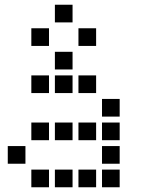

<svg xmlns="http://www.w3.org/2000/svg" viewBox="-20 -808 640 815"><path d="M214 -788Q213 -788 213 -788Q213 -788 213 -787V-714Q213 -713 213 -713Q213 -713 214 -713H287Q288 -713 288 -713Q288 -713 288 -714V-787Q288 -788 288 -788Q288 -788 287 -788ZM114 -688Q113 -688 113 -688Q113 -688 113 -687V-614Q113 -613 113 -613Q113 -613 114 -613H187Q188 -613 188 -613Q188 -613 188 -614V-687Q188 -688 188 -688Q188 -688 187 -688ZM314 -688Q313 -688 313 -688Q313 -688 313 -687V-614Q313 -613 313 -613Q313 -613 314 -613H387Q388 -613 388 -613Q388 -613 388 -614V-687Q388 -688 388 -688Q388 -688 387 -688ZM214 -588Q213 -588 213 -588Q213 -588 213 -587V-514Q213 -513 213 -513Q213 -513 214 -513H287Q288 -513 288 -513Q288 -513 288 -514V-587Q288 -588 288 -588Q288 -588 287 -588ZM114 -488Q113 -488 113 -488Q113 -488 113 -487V-414Q113 -413 113 -413Q113 -413 114 -413H187Q188 -413 188 -413Q188 -413 188 -414V-487Q188 -488 188 -488Q188 -488 187 -488ZM214 -488Q213 -488 213 -488Q213 -488 213 -487V-414Q213 -413 213 -413Q213 -413 214 -413H287Q288 -413 288 -413Q288 -413 288 -414V-487Q288 -488 288 -488Q288 -488 287 -488ZM314 -488Q313 -488 313 -488Q313 -488 313 -487V-414Q313 -413 313 -413Q313 -413 314 -413H387Q388 -413 388 -413Q388 -413 388 -414V-487Q388 -488 388 -488Q388 -488 387 -488ZM414 -388Q413 -388 413 -388Q413 -388 413 -387V-314Q413 -313 413 -313Q413 -313 414 -313H487Q488 -313 488 -313Q488 -313 488 -314V-387Q488 -388 488 -388Q488 -388 487 -388ZM114 -288Q113 -288 113 -288Q113 -288 113 -287V-214Q113 -213 113 -213Q113 -213 114 -213H187Q188 -213 188 -213Q188 -213 188 -214V-287Q188 -288 188 -288Q188 -288 187 -288ZM214 -288Q213 -288 213 -288Q213 -288 213 -287V-214Q213 -213 213 -213Q213 -213 214 -213H287Q288 -213 288 -213Q288 -213 288 -214V-287Q288 -288 288 -288Q288 -288 287 -288ZM314 -288Q313 -288 313 -288Q313 -288 313 -287V-214Q313 -213 313 -213Q313 -213 314 -213H387Q388 -213 388 -213Q388 -213 388 -214V-287Q388 -288 388 -288Q388 -288 387 -288ZM414 -288Q413 -288 413 -288Q413 -288 413 -287V-214Q413 -213 413 -213Q413 -213 414 -213H487Q488 -213 488 -213Q488 -213 488 -214V-287Q488 -288 488 -288Q488 -288 487 -288ZM14 -188Q13 -188 13 -188Q13 -188 13 -187V-114Q13 -113 13 -113Q13 -113 14 -113H87Q88 -113 88 -113Q88 -113 88 -114V-187Q88 -188 88 -188Q88 -188 87 -188ZM414 -188Q413 -188 413 -188Q413 -188 413 -187V-114Q413 -113 413 -113Q413 -113 414 -113H487Q488 -113 488 -113Q488 -113 488 -114V-187Q488 -188 488 -188Q488 -188 487 -188ZM114 -88Q113 -88 113 -88Q113 -88 113 -87V-14Q113 -13 113 -13Q113 -13 114 -13H187Q188 -13 188 -13Q188 -13 188 -14V-87Q188 -88 188 -88Q188 -88 187 -88ZM214 -88Q213 -88 213 -88Q213 -88 213 -87V-14Q213 -13 213 -13Q213 -13 214 -13H287Q288 -13 288 -13Q288 -13 288 -14V-87Q288 -88 288 -88Q288 -88 287 -88ZM314 -88Q313 -88 313 -88Q313 -88 313 -87V-14Q313 -13 313 -13Q313 -13 314 -13H387Q388 -13 388 -13Q388 -13 388 -14V-87Q388 -88 388 -88Q388 -88 387 -88ZM414 -88Q413 -88 413 -88Q413 -88 413 -87V-14Q413 -13 413 -13Q413 -13 414 -13H487Q488 -13 488 -13Q488 -13 488 -14V-87Q488 -88 488 -88Q488 -88 487 -88Z"/></svg>

Font: Doto
Style: Bold
Weight: 700
Monospace: yes
Version: Version 1.000